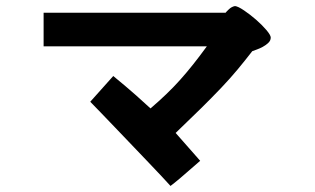

<svg xmlns="http://www.w3.org/2000/svg" viewBox="-20 -623 1040 634"><path d="M874 -499Q874 -489 866 -481.5Q858 -474 848 -468.5Q838 -463 828 -459.5Q818 -456 813 -454Q789 -423 764.5 -393.5Q740 -364 710 -332.5Q680 -301 643.5 -265Q607 -229 560 -184L641 -92Q600 -56 577 -36.5Q554 -17 543 -9Q534 -19 514.5 -40Q495 -61 469.5 -87.5Q444 -114 415.5 -144Q387 -174 360.5 -201.5Q334 -229 312 -252Q290 -275 278 -287L354 -372Q399 -335 429.5 -308Q460 -281 477 -265Q505 -289 529 -312Q553 -335 574.5 -359Q596 -383 617.5 -410Q639 -437 663 -470H124V-581H725Q727 -584 736 -592.5Q745 -601 756 -603Q766 -602 786 -588.5Q806 -575 825.5 -558Q845 -541 859.5 -524Q874 -507 874 -499Z"/></svg>

Font: D2Coding
Style: Bold
Weight: 700
Monospace: yes
Designer: Yong-Rak Park; Jeong-Hwan Yoon; Sang-Min Lee;
Foundry: NHN Corporation
Version: Version 1.3.2; Build 20180524